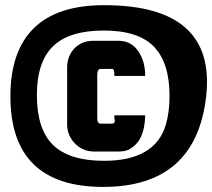

<svg xmlns="http://www.w3.org/2000/svg" viewBox="-20 -609 826 747"><path d="M384.8 -588.9Q821.3 -588.9 782.2 -234.4Q742.2 118.2 381.3 118.2Q20.5 118.2 20.5 -234.4Q20.5 -410.2 111.8 -499.5Q203.1 -588.9 384.8 -588.9ZM625 -123Q639.6 -172.9 639.6 -235.4Q639.6 -364.3 579.1 -427.2Q518.6 -490.2 383.8 -490.2Q249 -490.2 186 -428.7Q123 -367.2 123.5 -236.3Q124 -105.5 187 -44.4Q250 16.6 384.8 16.6Q583 16.6 625 -123ZM371.1 -127.9H415Q431.6 -127.9 424.8 -151.4V-160.2H544.9Q543 -64.5 489.3 -32.2Q473.6 -19.5 441.4 -19.5H345.7Q301.8 -19.5 270.5 -51.8Q241.2 -83 241.2 -125V-346.7Q241.2 -389.6 268.6 -419.9Q297.9 -450.2 340.8 -450.2H441.4Q490.2 -450.2 517.6 -410.2Q544.9 -371.1 544.9 -313.5H424.8V-320.3Q424.8 -340.8 417 -340.8H371.1Q358.4 -340.8 358.4 -316.4V-149.4Q358.4 -127.9 371.1 -127.9Z"/></svg>

Font: RIT TN Joy
Style: Extra Bold
Weight: 800
Designer: Hussain K H
Foundry: Rachana Institute of Typography
Version: 1.6.2